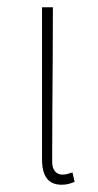

<svg xmlns="http://www.w3.org/2000/svg" viewBox="-20 -498 270 530"><path d="M150 12Q133 12 121 5Q109 -2 102.5 -17.5Q96 -33 96 -58V-478H126Q126 -406 125.5 -335.5Q125 -265 124.5 -194.5Q124 -124 124 -52Q124 -34 132 -25Q140 -16 152 -16Q159 -16 165 -17.5Q171 -19 180 -22L186 4Q179 7 170 9.5Q161 12 150 12Z"/></svg>

Font: Source Sans Variable
Style: Regular
Weight: 200
Designer: Paul D. Hunt
Foundry: Adobe Systems Incorporated
Version: Version 3.006;hotconv 1.0.111;makeotfexe 2.5.65597